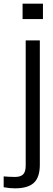

<svg xmlns="http://www.w3.org/2000/svg" viewBox="-88 -820 289 1046"><path d="M35 -716V-800H146V-716ZM-68 200V141Q-56 142 -39 143Q-22 144 -7 144Q24 144 38 130Q52 116 52 82V-600H129V77Q129 146 96.5 176Q64 206 -6 206Q-37 206 -68 200Z"/></svg>

Font: Big Shoulders Display Medium
Style: Regular
Weight: 500
Designer: Patric King
Foundry: XO Type Co
Version: Version 1.000; ttfautohint (v1.8.2)